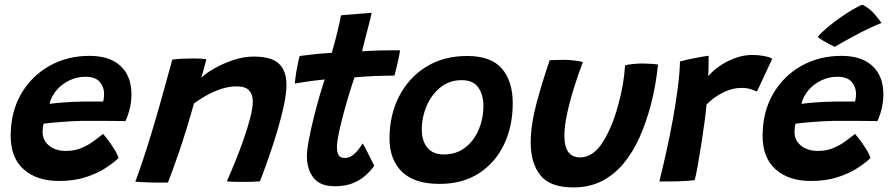

<svg xmlns="http://www.w3.org/2000/svg" viewBox="-20 -771 3799 818"><path d="M485 -97.5Q462.5 -76 427.2 -53.5Q392 -31 343.2 -15.5Q294.5 0 231 0Q137 0 81.2 -49.2Q25.5 -98.5 25.5 -192Q25.5 -294.5 70.2 -371.2Q115 -448 191 -490.5Q267 -533 361 -533Q447.5 -533 493.8 -489.8Q540 -446.5 540 -370Q540 -310.5 514.5 -255Q508.5 -255 485 -255.5Q461.5 -256 431.2 -256Q401 -256 372.5 -256Q344 -256 328.5 -256Q284 -255 236.8 -251.2Q189.5 -247.5 166 -244Q161.5 -230 161.5 -209Q161.5 -172.5 189.5 -150.2Q217.5 -128 261 -128Q298 -128 327.8 -140.8Q357.5 -153.5 380.2 -170.5Q403 -187.5 419.5 -200.5Q423 -197 437 -178.8Q451 -160.5 465.5 -137.8Q480 -115 485 -97.5ZM191 -328.5Q210 -331.5 249 -334.5Q288 -337.5 336.5 -338.5Q364.5 -338.5 389.2 -338.5Q414 -338.5 419.5 -338.5Q421.5 -346 422.5 -355.2Q423.5 -364.5 423.5 -373.5Q423 -401.5 404.2 -422.8Q385.5 -444 344 -444Q308 -444 275.8 -428.5Q243.5 -413 221 -386.8Q198.5 -360.5 191 -328.5Z M695.5 6.5Q681.5 7 662.5 7Q643.5 7 624 6.5Q607.5 6 586.5 5Q565.5 4 556.5 3Q588 -80.5 626 -206Q664 -331.5 714 -517Q731.5 -519.5 754.8 -520.8Q778 -522 801.5 -522Q818 -522 833 -521.2Q848 -520.5 859 -518.5Q858 -514 854.2 -499.2Q850.5 -484.5 845.8 -467.5Q841 -450.5 837.5 -439.5Q856.5 -458.5 893.2 -479.5Q930 -500.5 974.2 -515.2Q1018.5 -530 1060.5 -530Q1136.5 -530 1168.5 -499.5Q1200.5 -469 1200.5 -409Q1200.5 -374.5 1190 -324.5Q1179.5 -274.5 1162.8 -217.8Q1146 -161 1126.2 -104.2Q1106.5 -47.5 1087.5 1.5Q1064.5 4 1018.5 4Q996 4 976.2 3.5Q956.5 3 946.5 1.5Q962 -33 981 -79.8Q1000 -126.5 1017.2 -175.5Q1034.5 -224.5 1045.8 -267.8Q1057 -311 1057 -339Q1057 -369 1041.2 -386Q1025.5 -403 988.5 -403Q954 -403 919.8 -391.2Q885.5 -379.5 856.2 -362.5Q827 -345.5 806.5 -330.5Q772.5 -209.5 742.2 -122Q712 -34.5 695.5 6.5Z M1574.5 -65Q1560.5 -45 1538.8 -24.8Q1517 -4.5 1484.5 9Q1452 22.5 1406.5 22.5Q1343 22.5 1315.2 -14.2Q1287.5 -51 1287.5 -105.5Q1287.5 -131.5 1295.8 -175Q1304 -218.5 1316.2 -268Q1328.5 -317.5 1341.2 -361.5Q1354 -405.5 1363.5 -432.5Q1320 -428 1284.2 -422.8Q1248.5 -417.5 1236 -415Q1238 -438.5 1242.2 -464Q1246.5 -489.5 1250.8 -508.5Q1255 -527.5 1256.5 -532.5Q1286.5 -536.5 1321.8 -540.2Q1357 -544 1393.5 -546Q1400 -567.5 1406 -590.5Q1412 -613.5 1417.5 -635.5Q1422 -655 1426.5 -674.5Q1431 -694 1433 -706L1563.5 -716.5Q1562.5 -711 1555.8 -683.2Q1549 -655.5 1540 -622Q1536 -606.5 1531.5 -588.8Q1527 -571 1522.5 -552.5Q1538 -553.5 1560.5 -554.5Q1583 -555.5 1596.5 -556Q1629.5 -557 1654 -556.8Q1678.5 -556.5 1684.5 -556.5Q1681.5 -536 1674.2 -504.2Q1667 -472.5 1660.5 -449Q1655.5 -449 1627.2 -448.5Q1599 -448 1571.5 -447Q1552.5 -446 1530.2 -444.5Q1508 -443 1490.5 -441.5Q1481 -414.5 1468.2 -373Q1455.5 -331.5 1443.5 -286.8Q1431.5 -242 1423.5 -203.8Q1415.5 -165.5 1415.5 -144.5Q1415.5 -123 1422.2 -110.5Q1429 -98 1449 -98Q1466.5 -98 1481.2 -108.8Q1496 -119.5 1507 -134Q1518 -148.5 1525.5 -160Q1528 -156 1535.2 -142.5Q1542.5 -129 1550.8 -112.2Q1559 -95.5 1565.8 -82Q1572.5 -68.5 1574.5 -65Z M1852.5 12.5Q1745 12.5 1692.2 -39.5Q1639.5 -91.5 1639.5 -181Q1639.5 -282 1680.8 -361.5Q1722 -441 1796.2 -486.8Q1870.5 -532.5 1970 -532.5Q2072.5 -532.5 2118.5 -478.5Q2164.5 -424.5 2164.5 -332Q2164.5 -232.5 2127 -154.8Q2089.5 -77 2019.8 -32.2Q1950 12.5 1852.5 12.5ZM1870.5 -113Q1924 -113 1961.8 -142.2Q1999.5 -171.5 2019.5 -218.8Q2039.5 -266 2039.5 -320Q2039.5 -367 2017.8 -398.2Q1996 -429.5 1947 -429.5Q1894.5 -429.5 1856.2 -398.5Q1818 -367.5 1797.5 -319.2Q1777 -271 1777 -218Q1777 -172 1800.2 -142.5Q1823.5 -113 1870.5 -113Z M2643 -492.5Q2655 -496 2676 -498.2Q2697 -500.5 2716.5 -500.5Q2733 -500.5 2752.5 -499.2Q2772 -498 2783.5 -496Q2779 -452.5 2771.2 -408.2Q2763.5 -364 2752 -321Q2733 -249.5 2705 -186.5Q2677 -123.5 2637.2 -75.2Q2597.5 -27 2544.5 0.2Q2491.5 27.5 2422.5 27.5Q2322.5 27.5 2281.8 -24.8Q2241 -77 2241 -163Q2241 -238 2265.5 -330Q2290 -422 2322 -514.5Q2334 -515 2352.8 -515.5Q2371.5 -516 2386.5 -516Q2408.5 -515.5 2429.8 -513Q2451 -510.5 2463 -506.5Q2443.5 -454.5 2425.5 -397Q2407.5 -339.5 2396 -286.2Q2384.5 -233 2384.5 -192Q2384.5 -100.5 2451.5 -100.5Q2505.5 -100.5 2546 -162.2Q2586.5 -224 2613 -321Q2625.5 -365 2633 -408Q2640.5 -451 2643 -492.5Z M2997.5 -446.5Q3016.5 -469.5 3046.8 -490.2Q3077 -511 3113 -524Q3149 -537 3186 -537Q3210.5 -537 3235.5 -532.2Q3260.5 -527.5 3270 -520.5L3205 -381Q3195 -385.5 3178.5 -391Q3162 -396.5 3138 -396.5Q3100 -396.5 3060 -376.5Q3020 -356.5 2990 -325.5Q2987.5 -294 2981.2 -247.8Q2975 -201.5 2967.2 -152.5Q2959.5 -103.5 2952.2 -63.2Q2945 -23 2939.5 -3.5Q2908 0.5 2866.8 1.5Q2825.5 2.5 2789 2Q2803 -53.5 2818.2 -122Q2833.5 -190.5 2846.5 -261.8Q2859.5 -333 2867.8 -397.5Q2876 -462 2877 -509Q2898.5 -515 2924.8 -520.5Q2951 -526 2972 -529.5Q2993 -533 2999 -533.5Q2999 -515.5 2998.8 -488.2Q2998.5 -461 2997.5 -446.5Z M3688.5 -97.5Q3666 -76 3630.8 -53.5Q3595.5 -31 3546.8 -15.5Q3498 0 3434.5 0Q3340.5 0 3284.8 -49.2Q3229 -98.5 3229 -192Q3229 -294.5 3273.8 -371.2Q3318.5 -448 3394.5 -490.5Q3470.5 -533 3564.5 -533Q3651 -533 3697.2 -489.8Q3743.5 -446.5 3743.5 -370Q3743.5 -310.5 3718 -255Q3712 -255 3688.5 -255.5Q3665 -256 3634.8 -256Q3604.5 -256 3576 -256Q3547.5 -256 3532 -256Q3487.5 -255 3440.2 -251.2Q3393 -247.5 3369.5 -244Q3365 -230 3365 -209Q3365 -172.5 3393 -150.2Q3421 -128 3464.5 -128Q3501.5 -128 3531.2 -140.8Q3561 -153.5 3583.8 -170.5Q3606.5 -187.5 3623 -200.5Q3626.5 -197 3640.5 -178.8Q3654.5 -160.5 3669 -137.8Q3683.5 -115 3688.5 -97.5ZM3394.5 -328.5Q3413.5 -331.5 3452.5 -334.5Q3491.5 -337.5 3540 -338.5Q3568 -338.5 3592.8 -338.5Q3617.5 -338.5 3623 -338.5Q3625 -346 3626 -355.2Q3627 -364.5 3627 -373.5Q3626.5 -401.5 3607.8 -422.8Q3589 -444 3547.5 -444Q3511.5 -444 3479.2 -428.5Q3447 -413 3424.5 -386.8Q3402 -360.5 3394.5 -328.5ZM3655 -751Q3686 -734.5 3707.8 -708.8Q3729.5 -683 3735.5 -673Q3714.5 -665.5 3684.8 -651.2Q3655 -637 3624.5 -620.8Q3594 -604.5 3570 -591Q3546 -577.5 3536.5 -571.5Q3531 -573.5 3515.8 -581.5Q3500.5 -589.5 3485 -598.8Q3469.5 -608 3464 -614Q3477 -630.5 3502.5 -652Q3528 -673.5 3557.8 -694.5Q3587.5 -715.5 3614 -731Q3640.5 -746.5 3655 -751Z"/></svg>

Font: Grandstander SemiBold
Style: Italic
Weight: 600
Italic angle: -15°
Designer: Tyler Finck
Foundry: Etcetera Type Co
Version: Version 1.200; ttfautohint (v1.8.3)